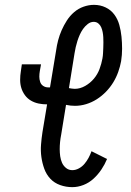

<svg xmlns="http://www.w3.org/2000/svg" viewBox="-20 -763 540 791"><path d="M278 8Q252 8 228 -0.5Q204 -9 187.5 -26.5Q171 -44 162.5 -67.5Q154 -91 150.5 -116Q147 -141 149 -167Q151 -193 155 -219L174 -333Q156 -333 139 -336.5Q122 -340 107.5 -348.5Q93 -357 83 -370.5Q73 -384 68 -400Q63 -416 63 -434Q63 -452 66 -470L70 -498H149L144 -470Q142 -458 142 -447Q142 -436 145.5 -425.5Q149 -415 158 -409Q167 -403 178 -403H186L211 -554Q214 -576 219.5 -597Q225 -618 234 -638.5Q243 -659 255.5 -678.5Q268 -698 285.5 -713Q303 -728 324.5 -735.5Q346 -743 367 -743Q393 -743 415 -732.5Q437 -722 451 -703Q465 -684 471.5 -660.5Q478 -637 480.5 -612Q483 -587 483 -562Q483 -537 479 -511Q475 -489 467 -466.5Q459 -444 446.5 -423.5Q434 -403 416.5 -385Q399 -367 378.5 -354Q358 -341 335 -334Q312 -327 289 -327Q280 -327 270.5 -328Q261 -329 252 -331L232 -208Q229 -193 227.5 -178Q226 -163 226 -148.5Q226 -134 228 -119.5Q230 -105 235.5 -92.5Q241 -80 252 -71Q263 -62 278 -62Q292 -62 305.5 -69.5Q319 -77 328.5 -88.5Q338 -100 345 -113Q352 -126 357 -140L421 -108Q412 -86 398 -65Q384 -44 365.5 -27Q347 -10 324 -1Q301 8 278 8ZM288 -397Q310 -397 331 -409Q352 -421 367 -439Q382 -457 390 -478.5Q398 -500 402 -522Q404 -533 404.5 -544Q405 -555 405.5 -566Q406 -577 406 -588Q406 -599 405.5 -609.5Q405 -620 403 -630.5Q401 -641 397 -650.5Q393 -660 385 -666.5Q377 -673 366 -673Q353 -673 341.5 -664Q330 -655 322 -643.5Q314 -632 308.5 -619.5Q303 -607 299 -594.5Q295 -582 292 -569Q289 -556 287 -543L264 -400Q270 -399 276 -398Q282 -397 288 -397Z"/></svg>

Font: Iosevka SS04
Style: Italic
Weight: 400
Italic angle: -9°
Monospace: yes
Designer: Belleve Invis
Foundry: Belleve Invis
Version: Version 19.0.0; ttfautohint (v1.8.4)